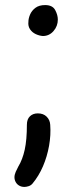

<svg xmlns="http://www.w3.org/2000/svg" viewBox="-20 -555 325 757"><path d="M76 182Q65 182 56 177Q47 172 42 163Q37 154 37 144Q37 134 42 122.5Q47 111 52 102Q69 74 77.5 35Q86 -4 86 -63Q86 -85 98 -96.5Q110 -108 129 -108Q151 -108 164 -95Q177 -82 178 -63Q181 -23 173.5 19.5Q166 62 149.5 100.5Q133 139 108 169Q102 176 93 179Q84 182 76 182ZM149 -413Q135 -414 121 -420.5Q107 -427 98.5 -439.5Q90 -452 92 -469Q92 -482 98.5 -497.5Q105 -513 119.5 -524Q134 -535 158 -535Q187 -535 197.5 -515.5Q208 -496 208 -478Q208 -452 191 -432.5Q174 -413 149 -413Z"/></svg>

Font: Playpen Sans
Style: Regular
Weight: 400
Designer: Laura Meseguer, Veronika Burian, José Scaglione, Kostas Bartsokas, Vera Evstafieva, Tom Grace, Yorlmar Campos
Foundry: TypeTogether
Version: Version 2.000